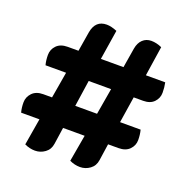

<svg xmlns="http://www.w3.org/2000/svg" viewBox="-120 -773 865 886"><g transform="rotate(20 313.0 -330.0)"><path d="M24 -143Q18 -165 18 -191.5Q18 -218 37 -238Q56 -258 91 -258H134L156 -387H55Q49 -409 49 -436Q49 -463 68 -482.5Q87 -502 122 -502H175L191 -599Q202 -660 257 -660Q279 -660 308 -648L285 -502H396L412 -599Q417 -628 434 -644Q451 -660 476 -660Q501 -660 528 -648L506 -502H601Q606 -479 606 -452.5Q606 -426 587.5 -406.5Q569 -387 534 -387H488L468 -258H569Q575 -235 575 -208.5Q575 -182 556 -162.5Q537 -143 502 -143H451L439 -61Q435 -32 413 -16Q391 0 364.5 0Q338 0 313 -12L336 -143H230L218 -61Q214 -32 192 -16Q170 0 143.5 0Q117 0 92 -12L114 -143ZM248 -258H355L377 -387H267Z"/></g></svg>

Font: Sansita One
Style: Regular
Weight: 400
Designer: Pablo Cosgaya
Foundry: Omnibus-Type
Version: Version 1.001